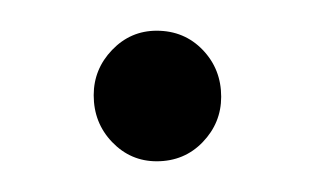

<svg xmlns="http://www.w3.org/2000/svg" viewBox="-20 -100 205 125"><path d="M82 5Q65 5 53 -7.5Q41 -20 41 -38Q41 -55 53 -67.5Q65 -80 82 -80Q100 -80 112 -67.5Q124 -55 124 -37Q124 -20 112 -7.5Q100 5 82 5Z"/></svg>

Font: DM Sans 16pt ExtraLight
Style: Regular
Weight: 250
Version: Version 4.004;gftools[0.9.30]